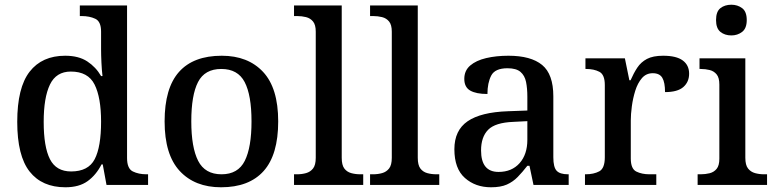

<svg xmlns="http://www.w3.org/2000/svg" viewBox="-20 -783 3282 813"><path d="M257 10Q158 10 105.5 -56.5Q53 -123 53 -267Q53 -412 105.5 -479.5Q158 -547 256 -547Q313 -547 349.5 -523Q386 -499 408 -461H414Q411 -486 409.5 -518Q408 -550 408 -574V-649Q408 -692 383.5 -703.5Q359 -715 326 -715H318V-760H518V-114Q518 -69 542.5 -57Q567 -45 600 -45H607V0H431L415 -87H410Q387 -42 351 -16Q315 10 257 10ZM281 -57Q354 -57 381 -109Q408 -161 408 -268Q408 -370 380.5 -425Q353 -480 280 -480Q218 -480 191.5 -425Q165 -370 165 -267Q165 -161 191.5 -109Q218 -57 281 -57Z M916 10Q805 10 741 -59Q677 -128 677 -269Q677 -410 738 -478.5Q799 -547 919 -547Q1030 -547 1094 -478.5Q1158 -410 1158 -269Q1158 -128 1096.5 -59Q1035 10 916 10ZM918 -45Q988 -45 1016.5 -102Q1045 -159 1045 -269Q1045 -380 1016 -435.5Q987 -491 917 -491Q847 -491 818.5 -435.5Q790 -380 790 -269Q790 -159 819 -102Q848 -45 918 -45Z M1225 0V-45H1238Q1258 -45 1276 -50Q1294 -55 1305.5 -69.5Q1317 -84 1317 -115V-649Q1317 -678 1305.5 -692Q1294 -706 1276 -710.5Q1258 -715 1238 -715H1225V-760H1427V-115Q1427 -84 1438 -69.5Q1449 -55 1467 -50Q1485 -45 1506 -45H1518V0Z M1547 0V-45H1560Q1580 -45 1598 -50Q1616 -55 1627.5 -69.5Q1639 -84 1639 -115V-649Q1639 -678 1627.5 -692Q1616 -706 1598 -710.5Q1580 -715 1560 -715H1547V-760H1749V-115Q1749 -84 1760 -69.5Q1771 -55 1789 -50Q1807 -45 1828 -45H1840V0Z M2059 10Q1993 10 1948.5 -29.5Q1904 -69 1904 -151Q1904 -231 1960 -269.5Q2016 -308 2131 -312L2213 -315V-373Q2213 -409 2207.5 -436Q2202 -463 2184 -478.5Q2166 -494 2129 -494Q2076 -494 2060 -463Q2044 -432 2044 -385Q1996 -385 1971 -399.5Q1946 -414 1946 -449Q1946 -484 1971 -505.5Q1996 -527 2038.5 -537Q2081 -547 2133 -547Q2228 -547 2275.5 -508Q2323 -469 2323 -375V-117Q2323 -75 2337 -60Q2351 -45 2385 -45H2388V0H2239L2222 -81H2213Q2192 -54 2172 -33.5Q2152 -13 2126 -1.5Q2100 10 2059 10ZM2091 -55Q2147 -55 2180 -92Q2213 -129 2213 -191V-270L2154 -267Q2077 -264 2047 -233.5Q2017 -203 2017 -146Q2017 -55 2091 -55Z M2457 0V-45H2460Q2494 -45 2517.5 -57.5Q2541 -70 2541 -117V-423Q2541 -467 2518 -479Q2495 -491 2462 -491H2459V-536H2626L2645 -443H2650Q2663 -473 2678.5 -496.5Q2694 -520 2719.5 -533.5Q2745 -547 2788 -547Q2844 -547 2871 -527Q2898 -507 2898 -471Q2898 -436 2873.5 -414.5Q2849 -393 2796 -393Q2796 -434 2784.5 -453.5Q2773 -473 2744 -473Q2716 -473 2698 -452Q2680 -431 2670 -399Q2660 -367 2655.5 -333Q2651 -299 2651 -273V-112Q2651 -68 2674.5 -56.5Q2698 -45 2730 -45H2759V0Z M3077 -633Q3049 -633 3030.5 -648Q3012 -663 3012 -698Q3012 -734 3030.5 -748.5Q3049 -763 3077 -763Q3103 -763 3122.5 -748.5Q3142 -734 3142 -698Q3142 -663 3122.5 -648Q3103 -633 3077 -633ZM2934 0V-45H2947Q2967 -45 2985 -49.5Q3003 -54 3014.5 -68Q3026 -82 3026 -111V-425Q3026 -454 3014.5 -468Q3003 -482 2985 -486.5Q2967 -491 2947 -491H2942V-536H3136V-115Q3136 -84 3147.5 -69.5Q3159 -55 3177 -50Q3195 -45 3215 -45H3228V0Z"/></svg>

Font: Noto Serif Bengali Medium
Style: Regular
Weight: 500
Designer: Juan Bruce, Universal Thirst, Indian Type Foundry and the Monotype Design Team.
Foundry: Monotype Imaging Inc.
Version: Version 2.003; ttfautohint (v1.8.4.7-5d5b)